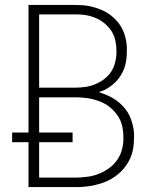

<svg xmlns="http://www.w3.org/2000/svg" viewBox="-20 -755 640 775"><path d="M95 0V-181H29V-220H95V-735H281Q296 -735 311.5 -734Q327 -733 342 -730Q357 -727 371.5 -722Q386 -717 399.5 -710.5Q413 -704 425.5 -694.5Q438 -685 448.5 -674Q459 -663 467 -650Q475 -637 480.5 -622.5Q486 -608 489 -590.5Q492 -573 492 -563V-549Q492 -532 490 -515Q488 -498 482.5 -482Q477 -466 468 -451.5Q459 -437 447.5 -425Q436 -413 419.5 -402Q403 -391 392 -388L379 -383Q398 -377 416 -369Q434 -361 450 -349.5Q466 -338 479 -323.5Q492 -309 501 -291.5Q510 -274 515.5 -251Q521 -228 521 -216V-200Q521 -183 519 -166Q517 -149 512 -133Q507 -117 498.5 -102Q490 -87 479 -74Q468 -61 455 -50.5Q442 -40 427 -31.5Q412 -23 396 -17.5Q380 -12 363.5 -8Q347 -4 327 -2Q307 0 296 0ZM138 -401H281Q293 -401 305.5 -402Q318 -403 330 -405Q342 -407 353.5 -411Q365 -415 376 -420.5Q387 -426 397 -433Q407 -440 415.5 -449Q424 -458 430.5 -468.5Q437 -479 441 -490.5Q445 -502 447.5 -516Q450 -530 450 -538V-549Q450 -561 448.5 -573.5Q447 -586 444 -597.5Q441 -609 435.5 -620Q430 -631 422 -640.5Q414 -650 405 -658Q396 -666 385.5 -672.5Q375 -679 363.5 -683.5Q352 -688 340.5 -691Q329 -694 314.5 -695.5Q300 -697 292 -697H138ZM138 -38H281Q295 -38 309 -39Q323 -40 336.5 -42Q350 -44 363.5 -48Q377 -52 389.5 -58Q402 -64 413.5 -71.5Q425 -79 435 -88.5Q445 -98 453 -109.5Q461 -121 466.5 -134Q472 -147 475 -163Q478 -179 478 -188V-200Q478 -214 476.5 -227.5Q475 -241 471 -254.5Q467 -268 460 -280Q453 -292 444 -302.5Q435 -313 424 -322Q413 -331 400.5 -337.5Q388 -344 375 -348.5Q362 -353 348.5 -356Q335 -359 319 -360.5Q303 -362 294 -362H138V-220H273V-181H138Z"/></svg>

Font: Iosevka Aile Extralight
Style: Regular
Weight: 200
Designer: Belleve Invis
Foundry: Belleve Invis
Version: Version 31.1.0; ttfautohint (v1.8.4)